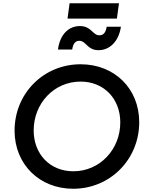

<svg xmlns="http://www.w3.org/2000/svg" viewBox="-20 -1154 922 1186"><path d="M432 12C661 12 840 -170 840 -399C840 -608 686 -757 478 -757C248 -757 70 -576 70 -347C70 -138 225 12 432 12ZM188 -348C188 -515 313 -650 478 -650C623 -650 723 -543 723 -398C723 -231 597 -96 433 -96C288 -96 188 -203 188 -348ZM338 -848H426C431 -884 446 -902 469 -902C514 -902 517 -844 589 -844C655 -844 713 -895 727 -989H639C634 -956 621 -936 594 -936C551 -936 546 -993 473 -993C408 -993 351 -946 338 -848ZM397 -1039H702L715 -1134H410Z"/></svg>

Font: Mluvka SemiBold
Style: Italic
Weight: 600
Italic angle: -8°
Designer: Modified by Jiří Krblich, Original typeface by Gumpita Rahayu
Foundry: Gumpita Rahayu & Jiří Krblich
Version: Version 2.000;Glyphs 3.1.1 (3134)